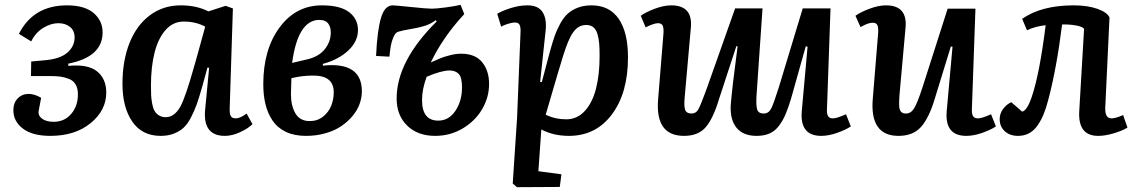

<svg xmlns="http://www.w3.org/2000/svg" viewBox="-20 -547 4683 793"><path d="M149.9 -143.1Q122.1 -159.2 98.1 -159.2Q71.3 -159.2 53.2 -140.6Q35.2 -122.1 35.2 -91.8Q35.2 -45.9 74.5 -15.9Q113.8 14.2 188 14.2Q290 14.2 354.5 -38.6Q418.9 -91.3 418.9 -165Q418.9 -220.7 381.6 -251.7Q344.2 -282.7 262.2 -274.9V-284.2Q403.8 -312 403.8 -413.1Q403.8 -461.4 366.7 -493.2Q329.6 -524.9 256.8 -524.9Q117.7 -524.9 58.1 -407.2L108.9 -376Q127 -412.6 158.7 -431.9Q190.4 -451.2 221.2 -451.2Q250 -451.2 269 -436Q288.1 -420.9 288.1 -392.1Q288.1 -355.5 257.8 -329.3Q227.5 -303.2 163.1 -297.9L108.9 -293L107.9 -232.9H185.1Q211.9 -232.9 230 -230.5Q248 -228 265.9 -220.7Q283.7 -213.4 292.7 -197.5Q301.8 -181.6 301.8 -157.2Q301.8 -108.9 273.9 -76.4Q246.1 -43.9 201.2 -43.9Q170.4 -43.9 153.1 -57.4Q135.7 -70.8 140.1 -90.8Z M928.7 -101.1Q927.7 -77.6 932.9 -67.9Q938 -58.1 953.6 -58.1Q972.2 -58.1 998.5 -78.1L1022.9 -34.2Q1004.4 -16.1 971.4 -1Q938.5 14.2 908.7 14.2Q819.8 14.2 826.7 -87.9L843.8 -267.1L836.9 -268.1L814.9 -188Q802.7 -145 793 -117.4Q783.2 -89.8 769 -62.3Q754.9 -34.7 738.3 -19.5Q721.7 -4.4 698 4.9Q674.3 14.2 643.6 14.2Q566.9 14.2 526.4 -44.7Q485.8 -103.5 485.8 -201.2Q485.8 -295.4 514.6 -368.7Q543.5 -441.9 598.4 -483.4Q653.3 -524.9 726.6 -524.9Q792 -524.9 840.8 -500L911.6 -522.9L941.9 -512.2ZM664.6 -63Q700.7 -63 725.6 -107.9Q746.1 -146 780.3 -267.1Q783.2 -277.3 793.9 -314.9L827.6 -437Q788.1 -458 738.8 -458Q694.8 -458 664.1 -423.3Q633.3 -388.7 618.4 -329.8Q603.5 -271 603.5 -193.8Q603.5 -169.9 604.2 -154.1Q605 -138.2 608.4 -119.4Q611.8 -100.6 618.2 -89.4Q624.5 -78.1 636.2 -70.6Q647.9 -63 664.6 -63Z M1309.6 -524.9Q1202.1 -524.9 1134.8 -433.8Q1067.4 -342.8 1067.4 -199.2Q1067.4 -152.8 1076.7 -115.5Q1085.9 -78.1 1106.2 -48.3Q1126.5 -18.6 1161.1 -2.2Q1195.8 14.2 1243.7 14.2Q1286.6 14.2 1324.2 3.4Q1361.8 -7.3 1388.9 -25.6Q1416 -43.9 1435.8 -67.6Q1455.6 -91.3 1465.1 -117.4Q1474.6 -143.6 1474.6 -169.9Q1474.6 -293 1313.5 -275.9V-283.2Q1377.4 -300.3 1418 -337.9Q1458.5 -375.5 1458.5 -422.9Q1458.5 -468.8 1421.9 -496.8Q1385.3 -524.9 1309.6 -524.9ZM1346.2 -413.1Q1346.2 -374 1320.6 -342.8Q1294.9 -311.5 1244.6 -300.8L1186.5 -287.1Q1210.4 -464.8 1299.3 -464.8Q1323.7 -464.8 1335 -450.7Q1346.2 -436.5 1346.2 -413.1ZM1183.6 -224.1Q1227.5 -234.9 1274.4 -234.9Q1358.4 -234.9 1358.4 -166Q1358.4 -136.7 1348.1 -110.6Q1337.9 -84.5 1314.7 -65.7Q1291.5 -46.9 1259.3 -46.9Q1218.8 -46.9 1200.2 -78.6Q1181.6 -110.4 1181.6 -158.2Q1181.6 -174.3 1183.6 -224.1Z M1759.3 -289.1Q1786.1 -301.3 1800.8 -307.1Q1815.4 -313 1839.4 -319.1Q1863.3 -325.2 1884.3 -325.2Q1942.9 -325.2 1971.4 -290Q2000 -254.9 2000 -200.2Q2000 -145.5 1971.7 -96.7Q1943.4 -47.9 1891.6 -16.8Q1839.8 14.2 1777.3 14.2Q1705.1 14.2 1661.6 -28.3Q1618.2 -70.8 1618.2 -140.1Q1618.2 -294.4 1783.2 -458L1780.3 -463.9Q1759.3 -448.2 1734.9 -440.4Q1710.4 -432.6 1677.2 -427.2Q1644 -421.9 1625 -416Q1613.3 -412.6 1605.5 -394.8Q1597.7 -377 1594.5 -359.4Q1591.3 -341.8 1588.4 -313L1533.2 -315.9Q1538.1 -420.9 1553.5 -472.9Q1568.8 -524.9 1602.1 -524.9Q1611.3 -524.9 1677 -518.1Q1742.7 -511.2 1764.2 -511.2Q1783.2 -511.2 1822.5 -516.6Q1861.8 -522 1882.3 -526.9L1897.5 -488.8Q1809.1 -393.6 1759.3 -289.1ZM1742.2 -230Q1723.1 -178.2 1723.1 -133.8Q1723.1 -48.8 1790 -48.8Q1833.5 -48.8 1860.8 -89.1Q1888.2 -129.4 1888.2 -187Q1888.2 -226.6 1875 -241.2Q1861.8 -255.9 1836.4 -255.9Q1803.2 -255.9 1742.2 -230Z M2129.9 -414.1Q2130.9 -435.5 2125.7 -444.8Q2120.6 -454.1 2106 -454.1Q2095.7 -454.1 2078.4 -448.7Q2061 -443.4 2049.8 -437L2033.7 -490.2Q2054.2 -502.4 2089.6 -513.7Q2125 -524.9 2158.7 -524.9Q2202.1 -524.9 2220.2 -498Q2238.3 -471.2 2233.9 -423.8L2210.9 -209L2217.8 -208L2250 -329.1Q2260.7 -369.1 2270.3 -396.5Q2279.8 -423.8 2294.2 -450Q2308.6 -476.1 2325.7 -491.2Q2342.8 -506.3 2367.2 -515.6Q2391.6 -524.9 2422.9 -524.9Q2497.1 -524.9 2535.4 -469.2Q2573.7 -413.6 2573.7 -310.1Q2573.7 -163.1 2507.3 -74.5Q2440.9 14.2 2329.6 14.2Q2265.6 14.2 2215.8 -12.2L2203.6 160.2L2298.8 172.9L2292 225.1L2114.7 226.1L2097.7 210.9L2115.7 -62ZM2284.7 -246.6Q2281.2 -234.9 2279.3 -228.5Q2277.3 -222.2 2274.4 -211.4Q2271.5 -200.7 2268.6 -191.9L2233.9 -73.2Q2272.9 -54.2 2318.8 -54.2Q2363.8 -54.2 2395.3 -88.6Q2426.8 -123 2441.7 -181.2Q2456.5 -239.3 2456.5 -315.9Q2456.5 -346.2 2454.8 -366.5Q2453.1 -386.7 2447.8 -405.8Q2442.4 -424.8 2430.9 -434.3Q2419.4 -443.8 2401.9 -443.8Q2384.3 -443.8 2370.8 -436Q2357.4 -428.2 2346.7 -412.8Q2335.9 -397.5 2326.2 -373.8Q2316.4 -350.1 2306.4 -318.4Q2296.4 -286.6 2284.7 -246.6Z M2626.5 -481.9Q2647.5 -497.1 2684.6 -511Q2721.7 -524.9 2752.4 -524.9Q2841.3 -524.9 2833.5 -434.1L2808.1 -147.9Q2804.2 -108.9 2809.8 -93.5Q2815.4 -78.1 2836.4 -78.1Q2854 -78.1 2863.5 -94.2Q2873 -110.4 2892.1 -162.6Q2897.5 -177.2 2900.4 -185.1L3016.1 -512.2H3129.4L3104.5 -150.9Q3102.1 -108.9 3107.7 -93.5Q3113.3 -78.1 3134.3 -78.1Q3154.3 -78.1 3164.8 -98.1Q3175.3 -118.2 3196.3 -185.1L3295.4 -512.2H3410.2L3395.5 -96.2Q3394.5 -76.7 3400.1 -67.4Q3405.8 -58.1 3419.4 -58.1Q3437 -58.1 3474.1 -75.2L3494.1 -24.9Q3473.1 -10.7 3437.7 1.7Q3402.3 14.2 3372.1 14.2Q3282.7 14.2 3291.5 -87.9L3315.4 -354L3308.1 -356L3247.1 -139.2Q3234.9 -99.1 3224.1 -74Q3213.4 -48.8 3197 -27.1Q3180.7 -5.4 3158.2 4.4Q3135.7 14.2 3104.5 14.2Q3049.8 14.2 3022.5 -18.8Q2995.1 -51.8 2998 -111.8Q3002.4 -174.8 3026.4 -355L3021.5 -356.9L2950.2 -139.2Q2926.3 -59.1 2895.5 -22.5Q2864.7 14.2 2805.2 14.2Q2685.5 14.2 2698.2 -137.2L2720.2 -408.2Q2721.7 -430.2 2717.3 -440.7Q2712.9 -451.2 2697.3 -451.2Q2681.6 -451.2 2646.5 -434.1Z M3513.2 -481.9Q3534.2 -497.1 3571.5 -511Q3608.9 -524.9 3639.2 -524.9Q3728 -524.9 3720.2 -434.1L3694.8 -151.9Q3692.9 -125.5 3693.8 -109.1Q3694.8 -92.8 3701.4 -85.4Q3708 -78.1 3722.2 -78.1Q3742.7 -78.1 3756.1 -100.6Q3769.5 -123 3790 -186L3894 -511.2H4008.8L3994.1 -96.2Q3993.2 -76.7 3998.8 -67.4Q4004.4 -58.1 4019 -58.1Q4036.1 -58.1 4073.2 -75.2L4093.3 -24.9Q4072.3 -10.7 4036.9 1.7Q4001.5 14.2 3971.2 14.2Q3881.3 14.2 3890.1 -87.9L3914.1 -354L3907.2 -355L3840.8 -139.2Q3817.4 -60.5 3784.4 -23.2Q3751.5 14.2 3690.9 14.2Q3570.8 14.2 3585 -142.1L3606.9 -410.2Q3608.4 -432.1 3604 -442.6Q3599.6 -453.1 3584 -453.1Q3565.4 -453.1 3534.2 -435.1Z M4201.7 -469.2Q4281.2 -524.9 4414.6 -524.9Q4471.7 -524.9 4512 -510.7Q4552.2 -496.6 4562.5 -475.1L4544.9 -101.1Q4543.5 -58.1 4570.8 -58.1Q4587.9 -58.1 4618.7 -71.8L4636.7 -20Q4613.8 -6.3 4579.1 3.9Q4544.4 14.2 4515.6 14.2Q4431.6 14.2 4437.5 -87.9L4457.5 -428.2Q4449.7 -437.5 4422.9 -442.1Q4396 -446.8 4366.7 -445.8Q4344.2 -265.6 4309.6 -134.8Q4300.8 -100.6 4290.5 -75.7Q4280.3 -50.8 4265.6 -29.3Q4251 -7.8 4230.7 3.2Q4210.4 14.2 4184.6 14.2Q4150.9 14.2 4129.9 -5.1Q4108.9 -24.4 4108.9 -55.2Q4108.9 -77.6 4122.3 -96.2Q4135.7 -114.7 4156.7 -125L4201.7 -85.9Q4222.7 -90.8 4241.7 -147.9Q4273.9 -243.2 4298.8 -442.9Q4254.4 -438 4221.7 -421.9Z"/></svg>

Font: Literata Book SemiBold
Style: Italic
Weight: 600
Italic angle: -3°
Designer: Latin by Veronika Burian and Jose Scaglione. Greek by Irene Vlachou. Cyrillic by Vera Evstafieva
Foundry: TypeTogether
Version: Version 1.003;PS 001.003;hotconv 1.0.88;makeotf.lib2.5.64775